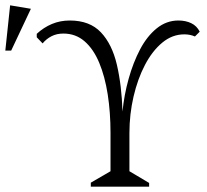

<svg xmlns="http://www.w3.org/2000/svg" viewBox="-139 -701 776 721"><path d="M202 0V-15L276 -58V-202Q276 -279 265.5 -346.5Q255 -414 233.5 -465.5Q212 -517 178.5 -546Q145 -575 99 -575Q74 -575 54.5 -565Q35 -555 21 -538L-1 -561V-574Q25 -598 56 -611Q87 -624 123 -624Q198 -624 240 -579.5Q282 -535 300 -457.5Q318 -380 321 -282Q327 -344 344 -405Q361 -466 387 -515.5Q413 -565 449.5 -594.5Q486 -624 531 -624Q558 -624 579 -614Q600 -604 611 -582L593 -564Q575 -572 553 -572Q508 -572 470.5 -541Q433 -510 405.5 -457.5Q378 -405 362.5 -338.5Q347 -272 347 -201V-58L421 -14V0ZM-119 -511 -101 -681 -23 -668 -97 -511Z"/></svg>

Font: Ancizar Serif Light
Style: Regular
Weight: 300
Designer: Cesar Puertas, Viviana Monsalve, Julian Moncada, Julian Prieto, Jose Castro, Felipe Aragon, Mariel Hernandez, Sara Alarc
Version: Version 8.100